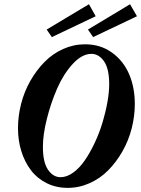

<svg xmlns="http://www.w3.org/2000/svg" viewBox="-20 -889 678 922"><path d="M229 -710.9 204.1 -747.1 407.2 -868.7 439.5 -811ZM427.2 -710.9 402.3 -747.1 604.5 -868.7 637.7 -811ZM305.2 13.2Q249 13.2 203.4 -9.8Q157.7 -32.7 128.2 -72Q98.6 -111.3 82.5 -162.8Q66.4 -214.4 66.4 -272.9Q66.4 -332 81.5 -390.9Q96.7 -449.7 125.7 -500.7Q154.8 -551.8 193.6 -591.3Q232.4 -630.9 283 -653.6Q333.5 -676.3 388.2 -676.3Q462.4 -676.3 517.6 -636.5Q572.8 -596.7 600.1 -532.7Q627.4 -468.8 627.4 -390.1Q627.4 -331.1 612.3 -272.2Q597.2 -213.4 568.1 -162.4Q539.1 -111.3 500.2 -71.8Q461.4 -32.2 410.6 -9.5Q359.9 13.2 305.2 13.2ZM270.5 -38.1Q301.3 -38.1 332 -60.5Q362.8 -83 387.9 -119.9Q413.1 -156.7 435.3 -204.1Q457.5 -251.5 472.4 -301Q487.3 -350.6 495.8 -398.4Q504.4 -446.3 504.4 -484.4Q504.4 -559.1 479.5 -594.7Q454.6 -630.4 418.9 -630.4Q374 -630.4 329.6 -582.3Q285.2 -534.2 254.6 -464.4Q224.1 -394.5 205.1 -318.4Q186 -242.2 186 -184.1Q186 -109.4 210.7 -73.7Q235.4 -38.1 270.5 -38.1Z"/></svg>

Font: Elstob 6pt
Style: Italic
Weight: 700
Italic angle: -20°
Designer: Peter S. Baker
Version: Version 1.015